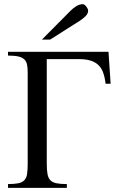

<svg xmlns="http://www.w3.org/2000/svg" viewBox="-20 -914 583 934"><path d="M493.7 -506.8Q489.7 -539.6 481.2 -562.3Q472.7 -585 457 -599.1Q441.4 -613.3 418.2 -619.9Q395 -626.5 362.8 -626.5H207.5V-116.7Q207.5 -85.9 211.2 -66.7Q214.8 -47.4 225.3 -36.9Q235.8 -26.4 254.9 -22.5Q273.9 -18.6 305.2 -18.6V0H19V-18.6Q50.3 -18.6 69.1 -22.5Q87.9 -26.4 98.1 -36.9Q108.4 -47.4 111.6 -66.7Q114.7 -85.9 114.7 -116.7V-562Q114.7 -585 111.3 -600.6Q107.9 -616.2 97.7 -625.7Q87.4 -635.3 68.6 -639.4Q49.8 -643.6 19 -643.6V-662.1H507.8L518.1 -506.8ZM408.7 -861.8Q408.7 -847.7 396.2 -835.4Q383.8 -823.2 368.2 -813L223.6 -721.2H183.6L322.3 -860.8Q335 -874 350.8 -883.8Q366.7 -893.6 382.8 -893.6Q386.7 -893.6 391.1 -890.6Q395.5 -887.7 399.4 -882.8Q403.3 -877.9 406 -872.3Q408.7 -866.7 408.7 -861.8Z"/></svg>

Font: Doulos SIL CyrE
Style: Regular
Weight: 400
Designer: Walt Agee, Victor Gaultney, Peter Martin, Debbi Hosken, Becca Hirsbrunner
Foundry: SIL International
Version: Version 5.000